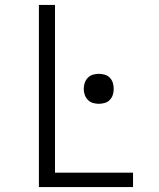

<svg xmlns="http://www.w3.org/2000/svg" viewBox="-20 -755 640 775"><path d="M137 0V-735H202V-58H517V0ZM379 -336Q367 -336 355 -339.5Q343 -343 334.5 -352Q326 -361 322 -372.5Q318 -384 318 -396Q318 -409 322 -420.5Q326 -432 334.5 -441Q343 -450 355 -453.5Q367 -457 379 -457Q391 -457 403 -453.5Q415 -450 423.5 -441Q432 -432 435.5 -420.5Q439 -409 439 -396Q439 -384 435.5 -372.5Q432 -361 423.5 -352Q415 -343 403 -339.5Q391 -336 379 -336Z"/></svg>

Font: Iosevka Aile Custom Light
Style: Regular
Weight: 300
Designer: Belleve Invis
Foundry: Belleve Invis
Version: Version 17.0.2; ttfautohint (v1.8.3)